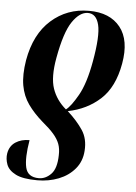

<svg xmlns="http://www.w3.org/2000/svg" viewBox="-57 -588 614 864"><g transform="rotate(5 250.5 -156.0)"><path d="M310 -546Q405 -546 451.5 -487.5Q498 -429 479 -322Q460 -215 400 -160Q340 -105 254 -88Q298 -48 323.5 -9.5Q349 29 345 83Q342 131 313.5 165Q285 199 240.5 216.5Q196 234 144 234Q79 234 46.5 217.5Q14 201 4.5 175.5Q-5 150 -1 125Q5 91 31 74Q57 57 94 57Q80 139 90 181.5Q100 224 150 224Q181 224 205.5 198.5Q230 173 231 113Q232 84 224 62.5Q216 41 197 19Q178 -3 144 -31Q105 -65 79 -101.5Q53 -138 44.5 -185.5Q36 -233 47 -300Q68 -419 139.5 -482.5Q211 -546 310 -546ZM306 -536Q269 -536 236 -487.5Q203 -439 182 -322Q166 -234 183.5 -183Q201 -132 245 -95Q267 -111 298 -165.5Q329 -220 347 -321Q368 -438 356 -487Q344 -536 306 -536Z"/></g></svg>

Font: Noto Serif Display ExtraCondensed
Style: Bold Italic
Weight: 700
Width: 2
Italic angle: -12°
Designer: Monotype Design Team
Foundry: Monotype Imaging Inc.
Version: Version 2.009